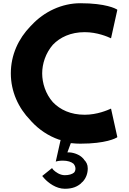

<svg xmlns="http://www.w3.org/2000/svg" viewBox="-20 -867 798 1188"><path d="M706 -19 667 -195C647 -186 582 -157 504 -157C417 -157 352 -188 307 -235C262 -286 241 -353 241 -413C241 -472 262 -538 307 -590C351 -636 417 -668 504 -668C581 -668 646 -640 667 -630L706 -806L703 -809C696 -813 636 -847 477 -847C363 -847 253 -795 176 -712L169 -705C94 -628 47 -527 47 -413C47 -300 94 -199 168 -123L174 -116C221 -65 279 -26 345 -3L355 -1L325 133C333 130 348 127 369 127C398 127 421 134 436 147L437 149C448 163 451 183 440 199H439L438 201C426 211 406 217 381 217C350 217 323 197 309 183C306 179 304 176 302 173L241 222C243 224 246 228 249 231L256 239C278 263 326 301 381 301C430 301 459 287 482 267V266L493 256C513 234 523 205 523 175C523 151 514 135 500 121V120L494 113C474 91 440 78 411 76H397L418 19H424C439 21 461 22 477 22C636 22 696 -12 703 -16ZM256 239H255ZM494 113H495ZM411 76Z"/></svg>

Font: Hussar Woodtype
Style: SeBd
Weight: 900
Foundry: Cannot Into Space Fonts
Version: Version 1.07